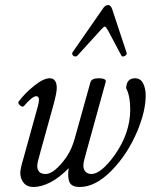

<svg xmlns="http://www.w3.org/2000/svg" viewBox="-20 -725 595 758"><path d="M285.2 -504.9Q281.2 -501 274.9 -502.4Q268.6 -503.9 266.1 -508.8Q263.7 -513.7 266.1 -518.1L384.8 -689Q394.5 -705.1 407.2 -705.1Q418 -705.1 423.8 -686L480 -516.1Q481.9 -508.8 472.4 -503.9Q462.9 -499 459 -505.9L405.8 -606Q397.9 -620.1 394 -620.1Q389.6 -620.1 377.9 -606.9ZM111.8 13.2Q86.9 13.2 73.5 -3.2Q60.1 -19.5 60.1 -43Q60.1 -58.6 73.2 -102.1L129.9 -307.1Q133.8 -320.8 133.8 -331.1Q133.8 -345.2 123 -345.2Q107.9 -345.2 74.2 -306.2Q70.3 -302.7 64.7 -305.2Q59.1 -307.6 54.9 -313.7Q50.8 -319.8 53.2 -323.2Q75.7 -354.5 113.5 -385.3Q151.4 -416 175.8 -416Q204.1 -416 204.1 -377Q204.1 -360.4 191.9 -314L141.1 -130.9Q127 -81.5 127 -70.8Q127 -38.1 160.2 -38.1Q194.8 -38.1 243.2 -106Q264.2 -137.7 275.9 -181.2L336.9 -399.9Q341.3 -416 369.1 -416Q397.9 -416 397.9 -403.8L319.8 -121.1Q309.1 -84.5 309.1 -71.8Q309.1 -55.7 317.9 -46.9Q326.7 -38.1 340.8 -38.1Q378.4 -38.1 432.1 -111.8Q494.1 -199.7 494.1 -292Q494.1 -346.7 478 -377Q479.5 -416 513.2 -416Q534.7 -416 544.9 -396Q555.2 -376 555.2 -348.1Q555.2 -287.6 522.9 -209Q483.9 -116.2 420.4 -51.5Q356.9 13.2 294.9 13.2Q263.7 13.2 254.9 -4.9Q246.1 -22.9 251 -61Q216.3 -24.9 180.2 -5.9Q144 13.2 111.8 13.2Z"/></svg>

Font: Junicode SmCond
Style: Italic
Weight: 400
Width: 4
Italic angle: -11°
Designer: Peter S. Baker
Version: Version 2.206